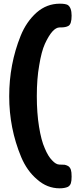

<svg xmlns="http://www.w3.org/2000/svg" viewBox="-20 -795 424 1043"><path d="M223 10Q204 -32 192 -107Q180 -181 180 -273Q180 -368 193 -440Q205 -515 224 -557Q265 -646 304 -646H310Q337 -646 351 -654Q369 -663 369 -710Q369 -754 348 -768Q335 -775 305 -775Q234 -775 179 -727Q123 -677 92 -600Q30 -446 30 -272Q30 -98 95 58Q127 134 182 180Q236 228 304 228Q331 228 349 220Q361 213 365 200Q369 188 369 164Q369 139 365 127Q360 113 350 107Q341 102 331 100Q325 99 303 99Q284 99 263 76Q241 54 223 10Z"/></svg>

Font: FredokaOneMacrons
Style: Regular
Weight: 500
Designer: ""
Foundry: ""
Version: ""